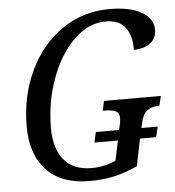

<svg xmlns="http://www.w3.org/2000/svg" viewBox="-52 -773 756 831"><g transform="rotate(-5 325.5 -357.0)"><path d="M396 -330H643L633 -288H629Q599 -288 579.5 -273.5Q560 -259 551 -216L547 -199H618L607 -154H537L513 -36Q461 -12 412 -1Q363 10 305 10Q182 10 117.5 -58.5Q53 -127 53 -249Q53 -379 104 -488Q155 -597 246.5 -660.5Q338 -724 453 -724Q545 -724 594 -694.5Q643 -665 643 -619Q643 -580 615 -559.5Q587 -539 544 -539Q545 -601 518 -636.5Q491 -672 433 -672Q358 -672 294.5 -610Q231 -548 194 -446.5Q157 -345 157 -232Q157 -145 197 -95Q237 -45 320 -45Q346 -45 374 -51.5Q402 -58 423 -68L441 -154H339L349 -199H450L454 -216Q459 -235 459 -249Q459 -272 443 -280Q427 -288 396 -288H387Z"/></g></svg>

Font: Noto Serif Narrow
Style: Italic
Weight: 400
Width: 4
Italic angle: -12°
Designer: Monotype Design Team
Foundry: Monotype Imaging Inc.
Version: Version 1.001